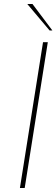

<svg xmlns="http://www.w3.org/2000/svg" viewBox="-20 -944 283 964"><path d="M196 -732H220L104 0H80ZM117 -924H143L243 -791H229Z"/></svg>

Font: Exo Thin
Style: Italic
Weight: 250
Italic angle: -9°
Designer: Natanael Gama
Foundry: Natanael Gama
Version: Version 1.500; ttfautohint (v1.6)